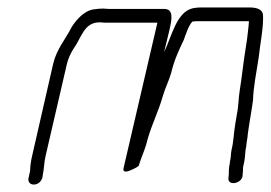

<svg xmlns="http://www.w3.org/2000/svg" viewBox="-20 -488 727 516"><path d="M94 -11 95 -18C99 -36 98 -51 103 -71L160 -317C163 -330 170 -345 177 -356C199 -386 205 -428 248 -428C257 -427 264 -427 270 -427H403L312 -36C310 -27 316 -24 330 -30C344 -36 351 -40 353 -43C359 -63 367 -80 373 -100C384 -146 405 -185 418 -231C424 -252 434 -271 440 -292C448 -326 461 -354 474 -381C479 -395 487 -420 497 -430C502 -431 507 -431 510 -431H649C648 -414 646 -402 644 -383L640 -357C634 -320 630 -280 624 -243C621 -226 621 -201 617 -183L612 -153C608 -129 608 -108 602 -84C600 -73 601 -65 598 -54C598 -49 597 -45 596 -41C595 -36 595 -29 595 -21L594 -10C591 14 633 5 632 -18L633 -29C633 -34 633 -39 634 -42C638 -58 639 -72 640 -86C642 -93 642 -99 643 -106C644 -115 645 -114 646 -128C650 -158 656 -189 660 -219C661 -255 669 -292 675 -332C679 -370 688 -411 687 -445C687 -463 671 -468 649 -468H518C512 -468 506 -467 499 -466C454 -457 441 -388 421 -348L436 -410C442 -437 447 -464 421 -464H278C273 -464 266 -464 258 -465C248 -465 240 -464 233 -463C207 -460 186 -436 173 -416C157 -384 132 -356 123 -317L67 -72C63 -55 61 -42 61 -29L57 -11C54 0 60 8 71 8C82 8 91 0 94 -11Z"/></svg>

Font: Electronic
Style: SeLtIt
Weight: 300
Version: Version 1.011